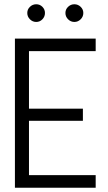

<svg xmlns="http://www.w3.org/2000/svg" viewBox="-20 -881 509 901"><path d="M429 0H50V-700H429V-641H116V-371H369V-314H116V-59H429ZM150 -778Q133 -778 120.5 -790.5Q108 -803 108 -820Q108 -837 120.5 -849Q133 -861 150 -861Q167 -861 179 -849Q191 -837 191 -820Q191 -803 179 -790.5Q167 -778 150 -778ZM329 -778Q312 -778 299.5 -790.5Q287 -803 287 -820Q287 -837 299.5 -849Q312 -861 329 -861Q346 -861 358.5 -849Q371 -837 371 -820Q371 -803 358.5 -790.5Q346 -778 329 -778Z"/></svg>

Font: Kulim Park Light
Style: Regular
Weight: 300
Designer: Noponies / Dale Sattler
Foundry: Noponies
Version: Version 1.000; ttfautohint (v1.8.3)